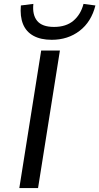

<svg xmlns="http://www.w3.org/2000/svg" viewBox="-20 -964 509 984"><path d="M79 0 191 -705H287L175 0ZM245 -760Q189 -760 151.5 -780.5Q114 -801 98 -840.5Q82 -880 87 -936L151 -944Q145 -888 170.5 -857Q196 -826 257 -826Q319 -826 356.5 -858Q394 -890 408 -944L469 -936Q448 -852 388 -806Q328 -760 245 -760Z"/></svg>

Font: Nunito Sans 7pt SemiExpanded
Style: Italic
Weight: 400
Width: 6
Italic angle: -9°
Designer: Vernon Adams
Foundry: Vernon Adams
Version: Version 3.101;gftools[0.9.27]